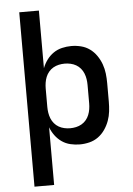

<svg xmlns="http://www.w3.org/2000/svg" viewBox="-62 -781 724 1042"><g transform="rotate(-5 300.0 -260.0)"><path d="M83 215V-735H190V-421Q199 -445 214.5 -466Q230 -487 251 -501.5Q272 -516 297.5 -522Q323 -528 348 -528Q375 -528 401 -521.5Q427 -515 448.5 -499.5Q470 -484 485.5 -461.5Q501 -439 510 -414Q519 -389 522 -363Q525 -337 525 -310V-210Q525 -183 522 -157Q519 -131 510 -106Q501 -81 485.5 -58.5Q470 -36 448.5 -20.5Q427 -5 401 1.5Q375 8 348 8Q323 8 297.5 2Q272 -4 251 -18.5Q230 -33 214.5 -54Q199 -75 190 -99V215ZM304 -84Q320 -84 336 -87.5Q352 -91 366 -99Q380 -107 390.5 -119.5Q401 -132 407 -147Q413 -162 415.5 -178Q418 -194 418 -210V-310Q418 -326 415.5 -342Q413 -358 407 -373Q401 -388 390.5 -400.5Q380 -413 366 -421Q352 -429 336 -432.5Q320 -436 304 -436Q288 -436 272 -432.5Q256 -429 242 -421Q228 -413 217.5 -400.5Q207 -388 201 -373Q195 -358 192.5 -342Q190 -326 190 -310V-210Q190 -194 192.5 -178Q195 -162 201 -147Q207 -132 217.5 -119.5Q228 -107 242 -99Q256 -91 272 -87.5Q288 -84 304 -84Z"/></g></svg>

Font: Iosevka Semibold Extended
Style: Regular
Weight: 600
Width: 7
Monospace: yes
Designer: Belleve Invis
Foundry: Belleve Invis
Version: Version 32.5.0; ttfautohint (v1.8.4)